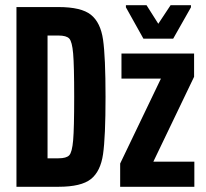

<svg xmlns="http://www.w3.org/2000/svg" viewBox="-20 -715 790 735"><path d="M204 -688Q291 -688 328 -658.5Q365 -629 374.5 -563Q384 -497 384 -344Q384 -191 374.5 -125Q365 -59 328 -29.5Q291 0 204 0H43V-688ZM264 -344Q264 -464 260 -510Q256 -556 245 -567.5Q234 -579 204 -579H162V-109H204Q234 -109 245 -120.5Q256 -132 260 -178Q264 -224 264 -344ZM440 -89 596 -414H445V-510H723V-421L567 -96H724V0H440ZM462 -687V-695H541L586 -624L633 -695H711V-687L643 -567H529Z"/></svg>

Font: Saira ExtraCondensed
Style: Bold
Weight: 700
Width: 2
Designer: Hector Gatti with collaboration of the Omnibus-Type team
Foundry: Omnibus-Type
Version: Version 0.072; ttfautohint (v1.8)